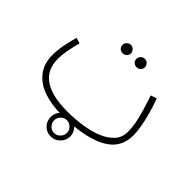

<svg xmlns="http://www.w3.org/2000/svg" viewBox="-149 -670 992 992"><g transform="rotate(45 347.5 -174.0)"><path d="M290 21Q215 21 158.5 1Q102 -19 70 -60.5Q38 -102 38 -165Q38 -200 46 -241Q54 -282 64 -315L95 -306Q87 -278 79.5 -240.5Q72 -203 72 -169Q72 -12 300 -12Q355 -12 408 -20Q461 -28 503 -45.5Q545 -63 570 -91Q595 -119 595 -159Q595 -201 582 -253.5Q569 -306 545 -376L578 -387Q592 -349 603.5 -308.5Q615 -268 621.5 -231Q628 -194 628 -167Q628 -69 539 -24Q450 21 290 21ZM390 -427Q377 -427 368 -435.5Q359 -444 359 -457Q359 -469 368 -478.5Q377 -488 390 -488Q403 -488 412 -478.5Q421 -469 421 -457Q421 -444 412 -435.5Q403 -427 390 -427ZM289 -427Q275 -427 266 -435.5Q257 -444 257 -457Q257 -469 266 -478.5Q275 -488 289 -488Q301 -488 310 -478.5Q319 -469 319 -457Q319 -444 310 -435.5Q301 -427 289 -427ZM329 140Q299 140 278.5 119Q258 98 258 68Q258 39 278.5 18Q299 -3 329 -3Q359 -3 380 18Q401 39 401 68Q401 98 379.5 119Q358 140 329 140ZM329 115Q347 115 361.5 101Q376 87 376 68Q376 49 362 35Q348 21 329 21Q310 21 296.5 35Q283 49 283 68Q283 87 296.5 101Q310 115 329 115Z"/></g></svg>

Font: Noto Sans Arabic ExtCond ExtLt
Style: Regular
Weight: 200
Width: 2
Designer: Monotype Design Team, Nadine Chahine, Nizar Qandah and Khaled Hosny
Foundry: Monotype Imaging Inc.
Version: Version 2.012; ttfautohint (v1.8.4.7-5d5b)